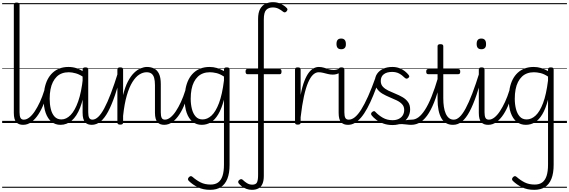

<svg xmlns="http://www.w3.org/2000/svg" viewBox="-20 -1139 5270 1778"><path d="M194 17Q175 17 159 11.5Q143 6 131.5 -6.5Q120 -19 114 -40.5Q108 -62 108 -94V-1096Q108 -1106 114.5 -1110.5Q121 -1115 134 -1115Q148 -1115 154.5 -1110.5Q161 -1106 161 -1096V-99Q161 -65 169.5 -48Q178 -31 200 -31Q209 -31 214 -23.5Q219 -16 218 -7Q217 2 211 9.5Q205 17 194 17ZM0 590H300V600H0ZM0 -20H300V0H0ZM0 -505H300V-500H0ZM0 -1110H300V-1100H0Z M194 17Q184 17 178.5 9.5Q173 2 173.5 -7Q174 -16 181 -23.5Q188 -31 201 -31Q226 -31 252 -51.5Q278 -72 302.5 -109Q327 -146 349.5 -194.5Q372 -243 390 -301Q393 -310 401 -311.5Q409 -313 415.5 -308.5Q422 -304 420 -293Q407 -236 386 -180.5Q365 -125 336 -80.5Q307 -36 271.5 -9.5Q236 17 194 17ZM300 590V600ZM300 -20V0ZM300 -505V-500ZM300 -1110V-1100Z M540 17Q492 17 457 -11.5Q422 -40 403 -93.5Q384 -147 384 -223Q384 -275 393 -320.5Q402 -366 420.5 -402.5Q439 -439 467 -465Q495 -491 531.5 -505Q568 -519 614 -519Q654 -519 688.5 -507.5Q723 -496 761 -471V-419Q720 -449 683 -459.5Q646 -470 617 -470Q583 -470 555 -460Q527 -450 506 -429.5Q485 -409 470 -379.5Q455 -350 447.5 -311Q440 -272 440 -224Q440 -173 450.5 -129.5Q461 -86 485 -59.5Q509 -33 549 -33Q594 -33 634 -74Q674 -115 704 -200Q734 -285 748 -416L768 -349Q754 -223 722 -142Q690 -61 644 -22Q598 17 540 17ZM831 17Q811 17 795 11.5Q779 6 768 -7Q757 -20 751 -41.5Q745 -63 745 -95V-496Q745 -506 751.5 -510.5Q758 -515 771 -515Q785 -515 791 -510.5Q797 -506 797 -496V-100Q797 -64 806 -47.5Q815 -31 837 -31Q847 -31 851.5 -23.5Q856 -16 855.5 -7Q855 2 849 9.5Q843 17 831 17ZM300 590H935V600H300ZM300 -20H935V0H300ZM300 -505H935V-500H300ZM300 -1110H935V-1100H300Z M829 17Q819 17 813.5 9.5Q808 2 808.5 -7Q809 -16 816 -23.5Q823 -31 836 -31Q862 -31 889 -56Q916 -81 945 -134.5Q974 -188 1006.5 -273Q1039 -358 1076 -477Q1079 -487 1087.5 -488.5Q1096 -490 1103 -485Q1110 -480 1107 -469Q1076 -349 1045 -258Q1014 -167 981.5 -106Q949 -45 911.5 -14Q874 17 829 17ZM935 590V600ZM935 -20V0ZM935 -505V-500ZM935 -1110V-1100Z M1502 17Q1482 17 1466 11.5Q1450 6 1439 -6.5Q1428 -19 1421.5 -40.5Q1415 -62 1415 -94V-350Q1415 -391 1407.5 -417.5Q1400 -444 1383 -457Q1366 -470 1337 -470Q1304 -470 1270.5 -449Q1237 -428 1207 -380.5Q1177 -333 1154.5 -256Q1132 -179 1120 -66V-4Q1120 6 1113.5 10.5Q1107 15 1093 15Q1080 15 1073.5 10.5Q1067 6 1067 -4V-496Q1067 -506 1073.5 -510.5Q1080 -515 1093 -515Q1107 -515 1113.5 -510.5Q1120 -506 1120 -496V-258Q1138 -334 1164.5 -384.5Q1191 -435 1221.5 -464.5Q1252 -494 1283 -506.5Q1314 -519 1341 -519Q1377 -519 1406 -505Q1435 -491 1452 -456.5Q1469 -422 1469 -360V-99Q1469 -65 1477 -48Q1485 -31 1508 -31Q1518 -31 1522.5 -23.5Q1527 -16 1526.5 -7Q1526 2 1520 9.5Q1514 17 1502 17ZM935 590H1606V600H935ZM935 -20H1606V0H935ZM935 -505H1606V-500H935ZM935 -1110H1606V-1100H935Z M1500 17Q1490 17 1484.5 9.5Q1479 2 1479.5 -7Q1480 -16 1487 -23.5Q1494 -31 1507 -31Q1532 -31 1558 -51.5Q1584 -72 1608.5 -109Q1633 -146 1655.5 -194.5Q1678 -243 1696 -301Q1699 -310 1707 -311.5Q1715 -313 1721.5 -308.5Q1728 -304 1726 -293Q1713 -236 1692 -180.5Q1671 -125 1642 -80.5Q1613 -36 1577.5 -9.5Q1542 17 1500 17ZM1606 590V600ZM1606 -20V0ZM1606 -505V-500ZM1606 -1110V-1100Z M1926 619Q1862 619 1813.5 595.5Q1765 572 1729 537Q1721 529 1720.5 520.5Q1720 512 1730 501Q1740 492 1747.5 492Q1755 492 1764 500Q1798 530 1837.5 550Q1877 570 1931 570Q1973 570 2000 550.5Q2027 531 2040.5 490Q2054 449 2054 385V-216Q2032 -132 2001 -80.5Q1970 -29 1932 -6Q1894 17 1848 17Q1799 17 1763.5 -11.5Q1728 -40 1709 -93.5Q1690 -147 1690 -223Q1690 -275 1699 -320.5Q1708 -366 1726.5 -402.5Q1745 -439 1773 -465Q1801 -491 1838 -505Q1875 -519 1921 -519Q1956 -519 1988 -509.5Q2020 -500 2054 -481V-496Q2054 -506 2060 -510.5Q2066 -515 2080 -515Q2094 -515 2100 -510.5Q2106 -506 2106 -496V388Q2106 465 2085.5 516.5Q2065 568 2025.5 593.5Q1986 619 1926 619ZM1856 -33Q1900 -33 1939 -69Q1978 -105 2008 -184.5Q2038 -264 2054 -394V-430Q2016 -455 1983 -462.5Q1950 -470 1923 -470Q1890 -470 1862 -460Q1834 -450 1812.5 -429.5Q1791 -409 1776 -379.5Q1761 -350 1753.5 -311Q1746 -272 1746 -224Q1746 -174 1757 -130.5Q1768 -87 1792 -60Q1816 -33 1856 -33ZM1606 590H2229V600H1606ZM1606 -20H2229V0H1606ZM1606 -505H2229V-500H1606ZM1606 -1110H2229V-1100H1606Z M2313 619Q2286 619 2262 610Q2238 601 2219 586.5Q2200 572 2189 557Q2184 548 2186.5 540Q2189 532 2199 525Q2209 519 2216 520Q2223 521 2231 529Q2245 543 2267 557Q2289 571 2316 571Q2350 571 2360 549.5Q2370 528 2370 482V-452H2270Q2263 -452 2258.5 -458Q2254 -464 2254 -476Q2254 -500 2269 -500H2370V-964Q2370 -1022 2389 -1056Q2408 -1090 2439.5 -1104.5Q2471 -1119 2508 -1119Q2549 -1119 2583 -1102Q2617 -1085 2637 -1063Q2644 -1055 2641.5 -1047.5Q2639 -1040 2632 -1032Q2625 -1025 2617 -1024.5Q2609 -1024 2601 -1031Q2583 -1046 2559.5 -1058Q2536 -1070 2506 -1070Q2467 -1070 2445 -1047Q2423 -1024 2423 -958V-500H2572Q2587 -500 2587 -477Q2587 -452 2572 -452H2423V489Q2423 536 2410 564.5Q2397 593 2372.5 606Q2348 619 2313 619ZM2229 590H2595V600H2229ZM2229 -20H2595V0H2229ZM2229 -505H2595V-500H2229ZM2229 -1110H2595V-1100H2229Z M2737 15Q2724 15 2718 10.5Q2712 6 2712 -4V-496Q2712 -506 2718 -510.5Q2724 -515 2737 -515Q2751 -515 2757.5 -510.5Q2764 -506 2764 -496V-260Q2779 -339 2799 -389.5Q2819 -440 2841 -468Q2863 -496 2886 -507.5Q2909 -519 2933 -519Q2944 -519 2949 -511.5Q2954 -504 2953.5 -494.5Q2953 -485 2947.5 -477.5Q2942 -470 2931 -470Q2904 -470 2879.5 -447.5Q2855 -425 2833.5 -375.5Q2812 -326 2794.5 -246.5Q2777 -167 2764 -53V-4Q2764 6 2757.5 10.5Q2751 15 2737 15ZM2580 590H2984V600H2580ZM2580 -20H2984V0H2580ZM2580 -505H2984V-500H2580ZM2580 -1110H2984V-1100H2580Z M3062 -448Q3039 -448 3017 -453.5Q2995 -459 2973 -464.5Q2951 -470 2929 -470Q2919 -470 2914 -477.5Q2909 -485 2909 -494.5Q2909 -504 2914.5 -511.5Q2920 -519 2932 -519Q2958 -519 2980 -512Q3002 -505 3024 -498Q3046 -491 3070 -491Q3082 -491 3094.5 -494Q3107 -497 3119 -503Q3128 -508 3134.5 -502Q3141 -496 3142 -486.5Q3143 -477 3135 -472Q3116 -458 3098 -453Q3080 -448 3062 -448ZM2984 590V600ZM2984 -20V0ZM2984 -505V-500ZM2984 -1110V-1100Z M3203 17Q3183 17 3167 11.5Q3151 6 3139.5 -6.5Q3128 -19 3122 -40.5Q3116 -62 3116 -94V-496Q3116 -506 3122.5 -510.5Q3129 -515 3142 -515Q3155 -515 3162 -510.5Q3169 -506 3169 -496V-99Q3169 -65 3177.5 -48Q3186 -31 3209 -31Q3219 -31 3223.5 -23.5Q3228 -16 3227.5 -7Q3227 2 3220.5 9.5Q3214 17 3203 17ZM3140 -683Q3117 -683 3106.5 -695.5Q3096 -708 3096 -732Q3096 -757 3106.5 -769.5Q3117 -782 3139 -782Q3161 -782 3172 -769.5Q3183 -757 3183 -732Q3184 -707 3172.5 -695Q3161 -683 3140 -683ZM2984 590H3309V600H2984ZM2984 -20H3309V0H2984ZM2984 -505H3309V-500H2984ZM2984 -1110H3309V-1100H2984Z M3203 17Q3193 17 3188 9.5Q3183 2 3184.5 -7Q3186 -16 3192.5 -23.5Q3199 -31 3210 -31Q3238 -31 3266.5 -54Q3295 -77 3325 -124.5Q3355 -172 3388.5 -246.5Q3422 -321 3459 -425Q3464 -436 3474 -436Q3484 -436 3491.5 -429Q3499 -422 3495 -412Q3465 -325 3437 -256.5Q3409 -188 3381 -136.5Q3353 -85 3324 -51Q3295 -17 3265.5 0Q3236 17 3203 17ZM3309 590H3359V600H3309ZM3309 -20H3359V0H3309ZM3309 -505H3359V-500H3309ZM3309 -1110H3359V-1100H3309Z M3674 -11Q3703 -19 3724.5 -23.5Q3746 -28 3763.5 -29.5Q3781 -31 3795 -31Q3804 -31 3808 -23.5Q3812 -16 3811 -7Q3810 2 3804 9.5Q3798 17 3789 17Q3767 17 3746.5 14Q3726 11 3703 10Q3680 9 3648 16ZM3615 19Q3567 19 3528.5 4.5Q3490 -10 3463.5 -30.5Q3437 -51 3423 -69Q3416 -77 3416.5 -85.5Q3417 -94 3426 -102Q3436 -109 3443 -110Q3450 -111 3457 -102Q3485 -72 3524.5 -49Q3564 -26 3615 -26Q3648 -26 3672.5 -38Q3697 -50 3710 -71.5Q3723 -93 3723 -121Q3723 -153 3703.5 -174Q3684 -195 3653.5 -209.5Q3623 -224 3588 -238.5Q3553 -253 3522 -271Q3491 -289 3471.5 -317Q3452 -345 3452 -388Q3452 -426 3472 -455.5Q3492 -485 3528 -502Q3564 -519 3613 -519Q3649 -519 3678.5 -508Q3708 -497 3729.5 -479.5Q3751 -462 3764 -445Q3771 -436 3770 -429.5Q3769 -423 3759 -416Q3752 -410 3744.5 -410.5Q3737 -411 3729 -418Q3702 -445 3674.5 -459Q3647 -473 3611 -473Q3562 -473 3534 -451.5Q3506 -430 3506 -389Q3506 -357 3525.5 -336Q3545 -315 3576 -300Q3607 -285 3642 -271Q3677 -257 3708 -239Q3739 -221 3758.5 -194Q3778 -167 3778 -126Q3778 -90 3760 -57Q3742 -24 3706 -2.5Q3670 19 3615 19ZM3359 590H3894V600H3359ZM3359 -20H3894V0H3359ZM3359 -505H3894V-500H3359ZM3359 -1110H3894V-1100H3359Z M3788 17Q3778 17 3772.5 9.5Q3767 2 3767.5 -7Q3768 -16 3775 -23.5Q3782 -31 3795 -31Q3825 -31 3855 -53Q3885 -75 3915.5 -122Q3946 -169 3976.5 -244.5Q4007 -320 4038 -426Q4041 -435 4049.5 -436.5Q4058 -438 4065 -433Q4072 -428 4070 -418Q4043 -310 4014 -228.5Q3985 -147 3951.5 -92.5Q3918 -38 3877.5 -10.5Q3837 17 3788 17ZM3894 590V600ZM3894 -20V0ZM3894 -505V-500ZM3894 -1110V-1100Z M4174 17Q4138 17 4111.5 1.5Q4085 -14 4067.5 -44.5Q4050 -75 4041 -119Q4032 -163 4032 -221V-452H3946Q3936 -452 3931.5 -457.5Q3927 -463 3927 -476Q3927 -488 3931.5 -494Q3936 -500 3946 -500H4032V-711Q4032 -721 4038.5 -725.5Q4045 -730 4059 -730Q4072 -730 4078.5 -725.5Q4085 -721 4085 -711V-500H4223Q4233 -500 4237.5 -494Q4242 -488 4242 -476Q4242 -463 4237.5 -457.5Q4233 -452 4223 -452H4085V-230Q4085 -186 4090.5 -149.5Q4096 -113 4108 -86.5Q4120 -60 4138 -45.5Q4156 -31 4181 -31Q4191 -31 4196 -23.5Q4201 -16 4200.5 -7Q4200 2 4193.5 9.5Q4187 17 4174 17ZM3894 590H4282V600H3894ZM3894 -20H4282V0H3894ZM3894 -505H4282V-500H3894ZM3894 -1110H4282V-1100H3894Z M4176 17Q4166 17 4160.5 9.5Q4155 2 4155.5 -7Q4156 -16 4163 -23.5Q4170 -31 4183 -31Q4209 -31 4236 -56Q4263 -81 4292 -134.5Q4321 -188 4353.5 -273Q4386 -358 4423 -477Q4426 -487 4434.5 -488.5Q4443 -490 4450 -485Q4457 -480 4454 -469Q4423 -349 4392 -258Q4361 -167 4328.5 -106Q4296 -45 4258.5 -14Q4221 17 4176 17ZM4282 590V600ZM4282 -20V0ZM4282 -505V-500ZM4282 -1110V-1100Z M4501 17Q4481 17 4465 11.5Q4449 6 4437.5 -6.5Q4426 -19 4420 -40.5Q4414 -62 4414 -94V-496Q4414 -506 4420.5 -510.5Q4427 -515 4440 -515Q4453 -515 4460 -510.5Q4467 -506 4467 -496V-99Q4467 -65 4475.5 -48Q4484 -31 4507 -31Q4517 -31 4521.5 -23.5Q4526 -16 4525.5 -7Q4525 2 4518.5 9.5Q4512 17 4501 17ZM4438 -683Q4415 -683 4404.5 -695.5Q4394 -708 4394 -732Q4394 -757 4404.5 -769.5Q4415 -782 4437 -782Q4459 -782 4470 -769.5Q4481 -757 4481 -732Q4482 -707 4470.5 -695Q4459 -683 4438 -683ZM4282 590H4607V600H4282ZM4282 -20H4607V0H4282ZM4282 -505H4607V-500H4282ZM4282 -1110H4607V-1100H4282Z M4501 17Q4491 17 4485.5 9.5Q4480 2 4480.5 -7Q4481 -16 4488 -23.5Q4495 -31 4508 -31Q4533 -31 4559 -51.5Q4585 -72 4609.5 -109Q4634 -146 4656.5 -194.5Q4679 -243 4697 -301Q4700 -310 4708 -311.5Q4716 -313 4722.5 -308.5Q4729 -304 4727 -293Q4714 -236 4693 -180.5Q4672 -125 4643 -80.5Q4614 -36 4578.5 -9.5Q4543 17 4501 17ZM4607 590V600ZM4607 -20V0ZM4607 -505V-500ZM4607 -1110V-1100Z M4927 619Q4863 619 4814.5 595.5Q4766 572 4730 537Q4722 529 4721.5 520.5Q4721 512 4731 501Q4741 492 4748.5 492Q4756 492 4765 500Q4799 530 4838.5 550Q4878 570 4932 570Q4974 570 5001 550.5Q5028 531 5041.5 490Q5055 449 5055 385V-216Q5033 -132 5002 -80.5Q4971 -29 4933 -6Q4895 17 4849 17Q4800 17 4764.5 -11.5Q4729 -40 4710 -93.5Q4691 -147 4691 -223Q4691 -275 4700 -320.5Q4709 -366 4727.5 -402.5Q4746 -439 4774 -465Q4802 -491 4839 -505Q4876 -519 4922 -519Q4957 -519 4989 -509.5Q5021 -500 5055 -481V-496Q5055 -506 5061 -510.5Q5067 -515 5081 -515Q5095 -515 5101 -510.5Q5107 -506 5107 -496V388Q5107 465 5086.5 516.5Q5066 568 5026.5 593.5Q4987 619 4927 619ZM4857 -33Q4901 -33 4940 -69Q4979 -105 5009 -184.5Q5039 -264 5055 -394V-430Q5017 -455 4984 -462.5Q4951 -470 4924 -470Q4891 -470 4863 -460Q4835 -450 4813.5 -429.5Q4792 -409 4777 -379.5Q4762 -350 4754.5 -311Q4747 -272 4747 -224Q4747 -174 4758 -130.5Q4769 -87 4793 -60Q4817 -33 4857 -33ZM4607 590H5230V600H4607ZM4607 -20H5230V0H4607ZM4607 -505H5230V-500H4607ZM4607 -1110H5230V-1100H4607Z"/></svg>

Font: Playwrite FR Moderne Guides
Style: Regular
Weight: 400
Designer: Veronika Burian, José Scaglione
Foundry: TypeTogether
Version: Version 1.003